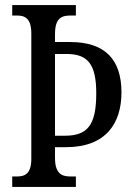

<svg xmlns="http://www.w3.org/2000/svg" viewBox="-20 -734 526 754"><path d="M28 0H278V-41H256C222 -41 196 -53 196 -114V-156H239C398 -156 457 -252 457 -371C457 -501 392 -569 255 -569H196V-600C196 -662 221 -673 256 -673H278V-714H28V-673H47C78 -673 103 -662 103 -602V-110C103 -52 78 -41 47 -41H28ZM234 -201H196V-522H242C327 -522 358 -479 358 -367C358 -240 322 -201 234 -201Z"/></svg>

Font: Noto Serif Tamil ExtraCondensed
Style: Italic
Weight: 400
Width: 2
Italic angle: -12°
Designer: Indian Type Foundry, Tom Grace, and the Monotype Design Team
Foundry: Monotype Imaging Inc.
Version: Version 2.003